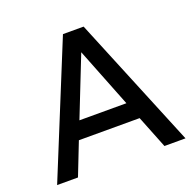

<svg xmlns="http://www.w3.org/2000/svg" viewBox="-116 -770 905 891"><g transform="rotate(-20 336.0 -324.5)"><path d="M19 0 284 -649H386L653 0H549L485 -161H185L122 0ZM219 -247H451L335 -541Z"/></g></svg>

Font: Syne Medium
Style: Regular
Weight: 500
Designer: Lucas Descroix
Foundry: Bonjour Monde
Version: Version 2.200; ttfautohint (v1.8.4)